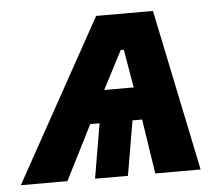

<svg xmlns="http://www.w3.org/2000/svg" viewBox="-90 -568 710 616"><g transform="rotate(-5 265.0 -260.0)"><path d="M424 -520H241L-47 0H103L192 -176H222L192 0H298L328 -176H359L386 0H532ZM246 -281 310 -404H320L341 -281Z"/></g></svg>

Font: Fixel Text 20240404
Style: Bold Italic
Weight: 700
Width: 4
Italic angle: -10°
Designer: AlfaBravo + MacPaw
Foundry: Kyrylo Tkachov, Marchela Mozhyna, Serhii Makarenko, Maria Weinstein, Zakhar Kryvoshyya
Version: Version 1.211;Glyphs 3.2 (3225)